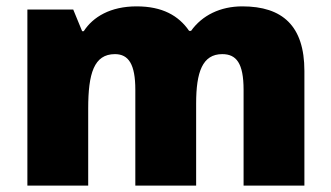

<svg xmlns="http://www.w3.org/2000/svg" viewBox="-20 -649 1040 603"><path d="M741 -629C672 -629 615 -601 580 -552H574C541 -600 490 -629 409 -629C327 -629 272 -596 243 -551H238L210 -619H66V-66H257V-308C257 -418 275 -479 341 -479C384 -479 405 -447 405 -367V-66H596V-324C596 -423 616 -479 678 -479C722 -479 745 -451 745 -367V-66H936V-426C936 -568 867 -629 741 -629Z"/></svg>

Font: Noto Sans Malayalam UI Black
Style: Regular
Weight: 900
Designer: Jelle Bosma - Monotype Design Team
Foundry: Monotype Imaging Inc.
Version: Version 2.104